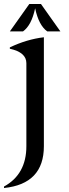

<svg xmlns="http://www.w3.org/2000/svg" viewBox="-25 -734 348 964"><path d="M122.1 -713.9H180.7L278.3 -576.2H212.4Q169.4 -606.9 151.4 -692.4Q133.3 -606.9 90.3 -576.2H24.4ZM-4.9 210V202.6Q107.4 141.1 107.4 0V-417Q107.4 -471.2 24.4 -489.3V-496.1Q108.9 -536.6 195.3 -546.9V0Q195.3 189.5 -4.9 210Z"/></svg>

Font: Modern Antiqua
Style: Book
Weight: 400
Designer: Wojciech Kalinowski "wmk69" (wmk69@o2.pl)
Foundry: Wojciech Kalinowski "wmk69" (wmk69@o2.pl)
Version: Version 3.1.0; 2021-05-28